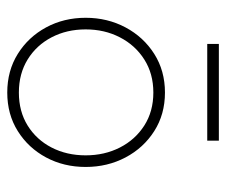

<svg xmlns="http://www.w3.org/2000/svg" viewBox="-67 -544 623 529"><g transform="rotate(90 244.5 -279.5)"><path d="M235 12Q175 12 128.5 -17Q82 -46 55.5 -95Q29 -144 29 -204Q29 -264 55.5 -313.8Q82 -363.5 128.5 -393Q175 -422.5 235 -422.5Q295 -422.5 341.2 -393Q387.5 -363.5 413.8 -313.8Q440 -264 440 -204Q440 -144 413.8 -95Q387.5 -46 341.2 -17Q295 12 235 12ZM235 -20Q287 -20 326 -44.2Q365 -68.5 386.5 -110.2Q408 -152 408 -204Q408 -256 386.5 -298.2Q365 -340.5 326 -365.5Q287 -390.5 235 -390.5Q183 -390.5 143.8 -365.5Q104.5 -340.5 82.8 -298.2Q61 -256 61 -204Q61 -152 82.8 -110.2Q104.5 -68.5 143.8 -44.2Q183 -20 235 -20ZM101 -539V-571H367.5V-539Z"/></g></svg>

Font: League Spartan Thin Thin
Style: Regular
Weight: 250
Version: Version 2.002